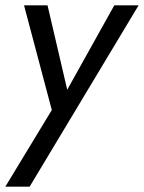

<svg xmlns="http://www.w3.org/2000/svg" viewBox="-38 -480 539 719"><path d="M73 219H-18L156 -68L52 -460H140L224 -100L192 -105L390 -460H481Z"/></svg>

Font: Jost
Style: Italic
Weight: 400
Italic angle: -5°
Version: Version 3.710